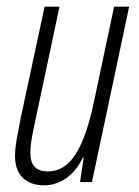

<svg xmlns="http://www.w3.org/2000/svg" viewBox="-20 -550 419 580"><path d="M112.8 9.8Q72.3 9.8 48.8 -12.9Q25.4 -35.6 25.4 -79.6Q25.4 -101.1 31 -132.3Q36.6 -163.6 42 -190.9L114.7 -529.8H159.7L87.4 -189Q81.5 -162.6 76.7 -136.2Q71.8 -109.9 71.8 -86.9Q71.8 -32.2 124.5 -32.2Q176.3 -32.2 209.2 -85.4Q242.2 -138.7 263.7 -242.2L324.7 -529.8H370.1L257.8 0H221.7L232.9 -74.2H230.5Q211.4 -34.2 180.7 -12.2Q149.9 9.8 112.8 9.8Z"/></svg>

Font: Open Sans Condensed Light
Style: Italic
Weight: 300
Width: 3
Italic angle: -12°
Designer: Monotype Design Team
Foundry: Monotype Imaging Inc.
Version: Version 3.000; ttfautohint (v1.8.4)